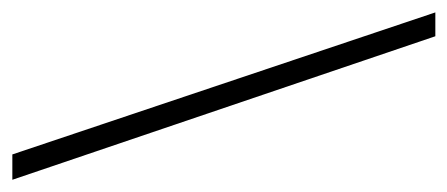

<svg xmlns="http://www.w3.org/2000/svg" viewBox="-234 -502 749 322"><g transform="rotate(-90 141.0 -340.5)"><path d="M241.7 14.6 1 -694.8H43.5L281.7 14.6Z"/></g></svg>

Font: GodaGr
Style: Regular
Weight: 400
Version: 1.0.0